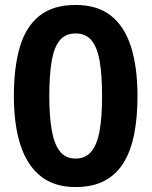

<svg xmlns="http://www.w3.org/2000/svg" viewBox="-20 -745 612 775"><path d="M535 -357Q535 -271 521.5 -203Q508 -135 478.5 -87.5Q449 -40 401.5 -15Q354 10 285 10Q199 10 144 -34Q89 -78 62.5 -160Q36 -242 36 -357Q36 -473 60 -555Q84 -637 139 -681Q194 -725 285 -725Q373 -725 428 -681.5Q483 -638 509 -555.5Q535 -473 535 -357ZM179 -357Q179 -278 188.5 -221.5Q198 -165 221 -135Q244 -105 285 -105Q325 -105 348.5 -133Q372 -161 382 -217Q392 -273 392 -357Q392 -444 382 -500Q372 -556 348.5 -583Q325 -610 285 -610Q244 -610 221 -582Q198 -554 188.5 -497.5Q179 -441 179 -357Z"/></svg>

Font: Noto Sans Sinhala
Style: Regular
Weight: 400
Designer: Jelle Bosma - Monotype Design Team
Foundry: Monotype Imaging Inc.
Version: Version 2.006